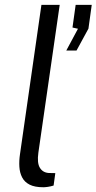

<svg xmlns="http://www.w3.org/2000/svg" viewBox="-20 -763 396 788"><path d="M158 5.5Q122.5 5.5 101.5 -5.2Q80.5 -16 70.8 -35Q61 -54 59.5 -78.5Q58 -103 62 -130L150 -743H225L137.5 -136.5Q131.5 -94 143.8 -74.2Q156 -54.5 180.5 -53L207 -52.5L200 -1.5Q188.5 2 177 3.8Q165.5 5.5 158 5.5ZM252 -555.5 300 -645 277.5 -650 290.5 -743H356.5L343 -645.5L294 -555.5Z"/></svg>

Font: Public Sans Thin Light
Style: Italic
Weight: 300
Italic angle: -8°
Version: Version 2.001